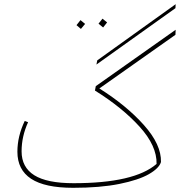

<svg xmlns="http://www.w3.org/2000/svg" viewBox="-20 -884 908 916"><path d="M817 -845 440 -576 444 -596 818 -864ZM437 -473 818 -742 817 -718 454 -462Q583 -381 666.5 -287.5Q750 -194 748 -111Q739 -81 690 -53Q641 -25 549.5 -6.5Q458 12 329 12Q194 12 128.5 -31Q63 -74 63 -160Q63 -234 98 -307L114 -301Q83 -233 83 -162Q83 -86 143.5 -48Q204 -10 331 -10Q621 -10 727 -102Q729 -188 646 -279.5Q563 -371 433 -452ZM450 -771 469 -795 491 -777 472 -753ZM345 -764 364 -788 386 -770 366 -746Z"/></svg>

Font: FiraGO Thin
Style: Italic
Weight: 100
Italic angle: -8°
Designer: bBox Type GmbH
Foundry: bBox Type GmbH
Version: Version 1.001